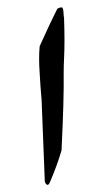

<svg xmlns="http://www.w3.org/2000/svg" viewBox="-20 -575 290 527"><path d="M103 -76.2 94.2 -300.8Q90.8 -337.9 88.9 -374Q85.9 -417 88.9 -448.2Q117.2 -511.2 137.2 -550.8Q146 -556.2 150.9 -554.2Q153.8 -550.8 154.3 -539.8Q154.8 -528.8 155.8 -525.9Q158.2 -460 155.8 -413.1Q154.8 -395 154.8 -373Q155.8 -303.2 148.9 -162.1Q137.2 -122.1 117.2 -75.2Q111.8 -62 105 -71.8Z"/></svg>

Font: Jameel Khushkhat-L
Style: Regular
Weight: 400
Version: Version 3.5